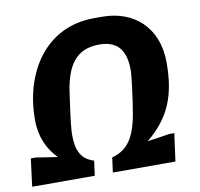

<svg xmlns="http://www.w3.org/2000/svg" viewBox="-90 -776 892 858"><g transform="rotate(-10 356.0 -347.0)"><path d="M676 -442C676 -604 570 -694 428 -694H392C163 -694 52 -497 52 -293C52 -216 79 -157 124 -111C88 -116 59 -121 27 -126H4L-12 0H272L281 -67C223 -84 204 -128 204 -195C204 -223 207 -254 225 -381C242 -505 287 -574 393 -574C474 -574 512 -529 512 -439C512 -422 511 -402 495 -289C478 -166 453 -91 363 -67L354 0H638L655 -126H632C599 -120 566 -116 532 -111C637 -197 676 -293 676 -442Z"/></g></svg>

Font: Chivo
Style: Bold Italic
Weight: 700
Italic angle: -8°
Designer: Hector Gatti
Foundry: Omnibus-Type
Version: Version 1.003;PS 001.003;hotconv 1.0.70;makeotf.lib2.5.58329